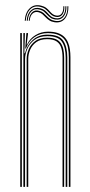

<svg xmlns="http://www.w3.org/2000/svg" viewBox="-20 -729 351 749"><path d="M248.5 0V-505.2Q248.5 -526 245.1 -543.2Q241.8 -560.5 232.8 -573.1Q223.8 -585.8 207.6 -592.8Q191.5 -599.8 166.2 -599.8Q136.8 -599.8 114.1 -584Q91.5 -568.2 81 -539.8H78.5L83 -600H89.2V-595.8L84 -555.2H85.5Q95.8 -578 118.1 -591.8Q140.5 -605.5 167.2 -605.5Q189.2 -605.5 204.6 -600.4Q220 -595.2 229.9 -585.9Q239.8 -576.5 245.1 -564Q250.5 -551.5 252.6 -536.6Q254.8 -521.8 254.8 -505.8V0ZM59 0V-600H65.2V0ZM84 0V-499Q84 -517.5 91.9 -536.6Q99.8 -555.8 117.4 -568.9Q135 -582 164 -582Q184.2 -582 197.1 -576.5Q210 -571 217.1 -560.6Q224.2 -550.2 227.2 -536Q230.2 -521.8 230.2 -504.2V0H224V-504Q224 -525.5 219.2 -541.6Q214.5 -557.8 201.5 -567Q188.5 -576.2 163.8 -576.2Q137.2 -576.2 121.1 -564.4Q105 -552.5 97.6 -534.8Q90.2 -517 90.2 -499.2V0ZM71.2 0V-600H77.2L75 -521.2H77.5Q84.8 -552 107.6 -573Q130.5 -594 165.5 -593.8Q211 -593.8 226.8 -570.1Q242.5 -546.5 242.5 -505V0H236.2V-504.8Q236.2 -544.8 221.4 -566.4Q206.5 -588 164.8 -588Q133.8 -588 114.6 -573.5Q95.5 -559 86.6 -538.2Q77.8 -517.5 77.8 -498.8V0ZM76.5 -648.2Q78.8 -681 96.5 -697.2Q114.2 -713.5 140.2 -707Q152.2 -704.2 159.8 -698.5Q167.2 -692.8 172.6 -686.5Q178 -680.2 183.9 -675.2Q189.8 -670.2 198.2 -668.5Q212.8 -665.8 220.4 -676Q228 -686.2 227 -704.5H231Q232 -684.2 223.2 -672.2Q214.5 -660.2 197.2 -663.2Q187.8 -665 181.5 -670.1Q175.2 -675.2 169.6 -681.5Q164 -687.8 157 -693.5Q150 -699.2 138.5 -702Q114.5 -708.5 98.4 -693.1Q82.2 -677.8 80.5 -648.2ZM84.2 -648.2Q86.2 -676 101.2 -689.1Q116.2 -702.2 137 -696.8Q148 -694 155 -688.4Q162 -682.8 167.4 -676.4Q172.8 -670 179.2 -664.9Q185.8 -659.8 196 -658Q214.8 -654.8 225.4 -667.8Q236 -680.8 235 -704.5H239Q240 -678.8 228 -664.2Q216 -649.8 195 -653Q184 -654.8 177.1 -659.8Q170.2 -664.8 164.5 -671Q158.8 -677.2 152.2 -683Q145.8 -688.8 135.5 -691.5Q116.2 -697.2 103.1 -685Q90 -672.8 88.2 -648.2ZM92.2 -648.2Q94 -669.8 105.1 -680.8Q116.2 -691.8 133.5 -686.5Q143.2 -683.8 149.8 -678.2Q156.2 -672.8 162.1 -666.4Q168 -660 175.2 -654.9Q182.5 -649.8 194 -647.8Q217.2 -643.5 230.8 -659.5Q244.2 -675.5 242.8 -704.5H246.8Q247.5 -673.2 233.1 -655.9Q218.8 -638.5 192.8 -642.2Q180.5 -644.2 172.5 -649.5Q164.5 -654.8 158.5 -661Q152.5 -667.2 146.4 -672.9Q140.2 -678.5 131.5 -681Q117 -685.2 107.1 -676.1Q97.2 -667 96 -648.2Z"/></svg>

Font: Big Shoulders Inline Display Thin ExtraLight
Style: Regular
Weight: 250
Version: Version 2.002